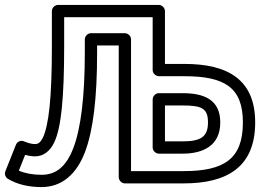

<svg xmlns="http://www.w3.org/2000/svg" viewBox="-36 -721 1071 781"><path d="M952 -223C952 -74.3 875.7 -25 711 -25H497V-561C497 -576.1 482.7 -586 472 -586H334C318.9 -586 309 -571.7 309 -561V-506C309 -327.4 292.6 -197.8 262.6 -119.4C232.9 -41.5 190.6 -10 133 -10C96.4 -10 65.9 -16 40.6 -26.8L66.3 -91.2C80.4 -87.1 93.6 -85 107 -85C141.5 -85 167.7 -107.5 183.4 -139.4C199.2 -171.5 208.9 -217.7 215.4 -280.4C221.8 -343.2 225 -425.8 225 -529V-651H585V-436C585 -420.9 599.3 -411 610 -411H714C877.9 -411 952 -365.2 952 -223ZM1002 -223C1002 -398.5 889.4 -461 714 -461H635V-676C635 -686.7 625.1 -701 610 -701H200C189.3 -701 175 -691.1 175 -676V-529C175 -426.9 171.8 -345.5 165.6 -285.6C159.4 -225.6 149.4 -183.5 138.6 -161.6C127.7 -139.5 117.8 -135 107 -135C94.7 -135 79.7 -138.3 61.9 -145.9C48.2 -151.9 33.7 -144.6 28.8 -132.2L-14.2 -24.2C-18.4 -13.7 -14.6 0 -3.9 6.4C34.2 29.3 80.4 40 133 40C215.4 40 275.1 -12.1 309.4 -101.6C343.4 -190.5 359 -324.6 359 -506V-536H447V0C447 10.7 456.9 25 472 25H711C888.9 25 1002 -42.3 1002 -223ZM860 -223C860 -317.9 790.4 -342 707 -342H610C594.9 -342 585 -327.7 585 -317V-121C585 -105.9 599.3 -96 610 -96H707C791 -96 860 -129.1 860 -223ZM810 -223C810 -164.4 780.6 -146 707 -146H635V-292H707C785.3 -292 810 -280 810 -223Z"/></svg>

Font: Fog Sans
Style: Outline
Weight: 700
Foundry: Intel Corporation
Version: Version 1.00